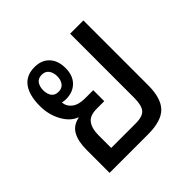

<svg xmlns="http://www.w3.org/2000/svg" viewBox="-146 -699 839 839"><g transform="rotate(-45 273.5 -279.5)"><path d="M78 0V-143Q78 -195 95.5 -226.5Q113 -258 153 -266V-268Q117 -281 93 -324.5Q69 -368 69 -422Q69 -488 95 -523.5Q121 -559 173 -559Q216 -559 241 -532.5Q266 -506 266 -460Q266 -414 240 -388Q214 -362 171 -362Q159 -362 148 -365Q150 -339 171.5 -322.5Q193 -306 231 -306H283V-238H236Q194 -238 177 -215Q160 -192 160 -151V-72H311Q355 -72 370.5 -91Q386 -110 386 -156V-552H468V-151Q468 -72 433.5 -36Q399 0 315 0ZM171 -408Q193 -408 204 -423Q215 -438 215 -460Q215 -483 204 -498Q193 -513 171 -513Q149 -513 138.5 -498Q128 -483 128 -460Q128 -437 138.5 -422.5Q149 -408 171 -408Z"/></g></svg>

Font: Noto Sans Thai Looped SemiCond
Style: Regular
Weight: 400
Width: 4
Designer: Sasikarn Vongin, Ben Mitchell
Foundry: The Fontpad Ltd
Version: Version 1.001